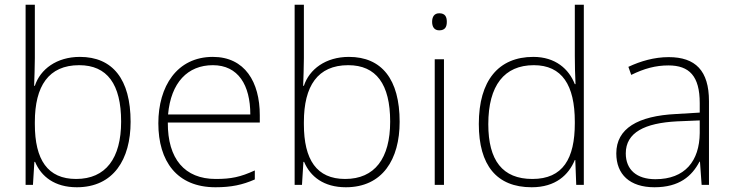

<svg xmlns="http://www.w3.org/2000/svg" viewBox="-20 -780 3093 810"><path d="M127 -535V-760H88V0H119L125 -97H128C154 -35 211 10 304 10C459 10 531 -108 531 -266C531 -446 455 -540 317 -540C219 -540 150 -488 127 -418H124C125 -449 127 -501 127 -535ZM314 -505C432 -505 491 -425 491 -267C491 -112 426 -25 301 -25C181 -25 127 -106 127 -256V-265C127 -417 185 -505 314 -505Z M878 -540C726 -540 648 -415 648 -260C648 -100 726 10 889 10C955 10 1003 0 1055 -23V-61C994 -33 955 -25 890 -25C759 -25 687 -110 688 -263H1076V-294C1076 -434 1013 -540 878 -540ZM878 -505C985 -505 1036 -421 1036 -297H689C701 -432 772 -505 878 -505Z M1262 -535V-760H1223V0H1254L1260 -97H1263C1289 -35 1346 10 1439 10C1594 10 1666 -108 1666 -266C1666 -446 1590 -540 1452 -540C1354 -540 1285 -488 1262 -418H1259C1260 -449 1262 -501 1262 -535ZM1449 -505C1567 -505 1626 -425 1626 -267C1626 -112 1561 -25 1436 -25C1316 -25 1262 -106 1262 -256V-265C1262 -417 1320 -505 1449 -505Z M1833 -724C1812 -724 1803 -709 1803 -688C1803 -667 1812 -652 1833 -652C1858 -652 1865 -667 1865 -688C1865 -709 1858 -724 1833 -724ZM1853 -530H1814V0H1853Z M2223 10C2324 10 2379 -42 2405 -105H2407L2411 0H2443V-760H2405V-544C2405 -506 2406 -464 2408 -425H2405C2380 -489 2323 -540 2230 -540C2083 -540 2000 -440 2000 -257C2000 -83 2075 10 2223 10ZM2226 -25C2100 -25 2040 -103 2040 -256C2040 -420 2108 -505 2232 -505C2351 -505 2405 -421 2405 -266V-260C2405 -111 2355 -25 2226 -25Z M2801 -539C2740 -539 2682 -522 2631 -498L2643 -464C2698 -491 2746 -504 2800 -504C2888 -504 2932 -459 2932 -345V-305L2832 -299C2671 -291 2580 -238 2580 -133C2580 -44 2637 10 2741 10C2846 10 2899 -37 2931 -98H2933L2940 0H2971V-353C2971 -482 2914 -539 2801 -539ZM2836 -268 2932 -272V-219C2931 -101 2870 -24 2745 -24C2666 -24 2620 -64 2620 -133C2620 -221 2700 -261 2836 -268Z"/></svg>

Font: Noto Sans Sinhala ExtraLight
Style: Regular
Weight: 200
Designer: Jelle Bosma - Monotype Design Team
Foundry: Monotype Imaging Inc.
Version: Version 2.006